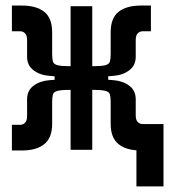

<svg xmlns="http://www.w3.org/2000/svg" viewBox="-20 -540 626 692"><path d="M326.2 -261.7 310.5 -301.3Q345.2 -301.3 359.4 -304.9Q373.5 -308.6 376.2 -318.4Q378.9 -328.1 378.9 -345.7V-423.8Q378.9 -474.6 407.2 -497.3Q435.5 -520 488.3 -520H523.9V-427.2H493.2Q483.9 -427.2 476.6 -419.9Q469.2 -412.6 469.2 -396V-335.4Q469.2 -304.2 445.8 -286.6Q422.4 -269 388.7 -266.6ZM22.9 2.4V-90.3H53.7Q63 -90.3 70.3 -97.7Q77.6 -105 77.6 -121.6V-182.1Q77.6 -213.9 101.1 -231.2Q124.5 -248.5 158.2 -251L225.6 -255.9L236.3 -216.3Q202.1 -216.3 187.7 -212.6Q173.3 -209 170.7 -199.5Q168 -189.9 168 -171.9V-93.8Q168 -43.5 139.6 -20.5Q111.3 2.4 58.6 2.4ZM176.8 -216.3V-301.3H239.3V-216.3ZM225.6 -261.7 158.2 -266.6Q124.5 -269 101.1 -286.6Q77.6 -304.2 77.6 -335.4V-396Q77.6 -412.6 70.3 -419.9Q63 -427.2 53.7 -427.2H22.9V-520H58.6Q111.3 -520 139.6 -497.3Q168 -474.6 168 -423.8V-345.7Q168 -328.1 170.7 -318.4Q173.3 -308.6 187.7 -304.9Q202.1 -301.3 236.3 -301.3ZM234.4 0V-517.6H312.5V0ZM488.3 2.4Q435.5 2.4 407.2 -20.5Q378.9 -43.5 378.9 -93.8V-171.9Q378.9 -189.9 376.2 -199.5Q373.5 -209 359.4 -212.6Q345.2 -216.3 310.5 -216.3L326.2 -255.9L388.7 -251Q422.4 -248.5 445.8 -231.2Q469.2 -213.9 469.2 -182.1V-124Q469.2 -107.4 476.6 -100.1Q483.9 -92.8 493.2 -92.8H523.9V2.4ZM307.6 -216.3V-301.3H370.1V-216.3ZM471.7 131.8V-92.8H569.3V131.8Z"/></svg>

Font: Cascadia Code
Style: Regular
Weight: 400
Designer: Aaron Bell
Foundry: Saja Typeworks
Version: Version 2404.023